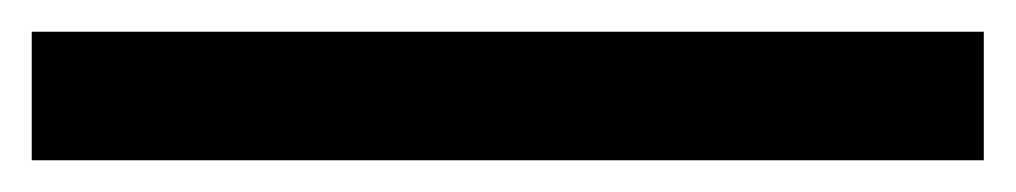

<svg xmlns="http://www.w3.org/2000/svg" viewBox="-20 54 640 121"><path d="M0 74H600V155H0Z"/></svg>

Font: Noto Sans Mono UI
Style: Regular
Weight: 400
Monospace: yes
Designer: Monotype Design team
Foundry: Monotype Imaging Inc.
Version: Version 1.000